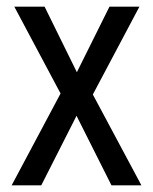

<svg xmlns="http://www.w3.org/2000/svg" viewBox="-20 -557 460 577"><path d="M162 -276 23 -537H114L211 -340L309 -537H399L259 -273L405 0H315L210 -209L104 0H15Z"/></svg>

Font: Noto Sans Arabic Condensed
Style: Regular
Weight: 400
Width: 3
Designer: Monotype Design Team, Nadine Chahine, Nizar Qandah and Khaled Hosny
Foundry: Monotype Imaging Inc.
Version: Version 2.012